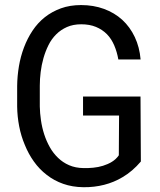

<svg xmlns="http://www.w3.org/2000/svg" viewBox="-20 -741 640 770"><path d="M544.9 -93.3 543.5 -354H313V-277.8H457.5L456.5 -118.2Q445.3 -102.1 428.7 -92Q412.1 -82 393.1 -76.2Q374 -70.3 353.8 -68.4Q333.5 -66.4 314.9 -66.9Q282.7 -67.4 257.3 -78.4Q231.9 -89.4 212.9 -107.9Q193.4 -126.5 179.7 -150.9Q166 -175.3 157.2 -202.6Q148.4 -230 144.3 -258.5Q140.1 -287.1 139.6 -314V-397.5Q139.6 -423.8 143.1 -452.1Q146.5 -480.5 154.3 -507.8Q162.1 -535.2 174.3 -559.8Q186.5 -584.5 205.1 -603Q223.6 -621.6 248.5 -632.6Q273.4 -643.6 305.7 -643.6Q339.4 -643.6 364.7 -633.1Q390.1 -622.6 408.7 -604Q426.8 -585.4 438 -559.3Q449.2 -533.2 454.6 -502.4H543.9Q539.6 -552.2 520.5 -592.5Q501.5 -632.8 470.2 -661.6Q439 -689.9 397 -705.3Q355 -720.7 305.2 -720.7Q260.3 -720.7 224.1 -707.5Q188 -694.3 159.7 -671.9Q130.9 -648.9 110.4 -617.9Q89.8 -586.9 76.2 -550.8Q62.5 -514.6 55.9 -475.3Q49.3 -436 48.8 -396.5V-314Q49.3 -273.9 56.9 -234.6Q64.5 -195.3 79.6 -159.7Q94.2 -123.5 116.2 -92.8Q138.2 -62 167.5 -39.6Q196.8 -16.6 233.6 -3.7Q270.5 9.3 314.5 9.8Q357.9 10.3 397.5 0.2Q437 -9.8 471.2 -30.3Q491.2 -42 509.8 -57.9Q528.3 -73.7 544.9 -93.3Z"/></svg>

Font: RobotoMono Nerd Font
Style: Regular
Weight: 400
Monospace: yes
Designer: Google
Version: Version 3.000;Nerd Fonts 3.2.1